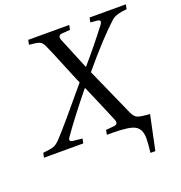

<svg xmlns="http://www.w3.org/2000/svg" viewBox="-154 -823 1077 1144"><g transform="rotate(-20 384.5 -251.0)"><path d="M-1 0 5 -29Q54 -34 73.5 -41Q93 -48 116 -73Q178 -139 352 -349Q333 -392 293.5 -489Q254 -586 238 -620Q227 -645 210 -652Q193 -659 145 -663L151 -692H411L405 -663L353 -659Q323 -656 336 -623Q398 -471 418 -424H420Q502 -518 586 -628Q607 -656 577 -659L534 -663L540 -692H770L764 -663Q696 -658 668 -634Q571 -545 436 -383Q560 -104 571 -80Q585 -49 603 -41Q621 -33 674 -29H682L636 190H605Q612 129 612 101Q612 42 576.5 21Q541 0 433 0H398L403 -29L455 -34Q486 -37 472 -70Q459 -103 442 -142Q425 -181 404.5 -229.5Q384 -278 372 -305H368Q252 -162 183 -63Q166 -38 197 -35L254 -29L248 0Z"/></g></svg>

Font: Lingua Franca
Style: Italic
Weight: 400
Italic angle: -13°
Version: Version 1.19